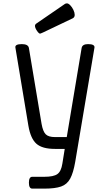

<svg xmlns="http://www.w3.org/2000/svg" viewBox="-20 -866 650 1136"><path d="M539 -585 425 92Q414 156 395.5 190.5Q377 225 341.5 237.5Q306 250 243 250H171Q151 250 151 215Q151 180 171 180H243Q297 180 319.5 164Q342 148 349 102L363 15H305Q230 15 195.5 -15.5Q161 -46 148 -122L71 -585Q68 -605 109 -605Q147 -605 151 -582L226 -133Q234 -88 250.5 -71.5Q267 -55 305 -55H375L463 -582Q467 -605 501 -605Q541 -605 539 -585ZM217 -667Q210 -667 198.5 -684Q187 -701 187 -713Q187 -722 197 -728L363 -842Q368 -846 376 -846Q385 -846 396 -834.5Q407 -823 414.5 -807Q422 -791 422 -778Q422 -764 411 -758L235 -674Q225 -670 222 -668.5Q219 -667 217 -667Z"/></svg>

Font: Offside
Style: Regular
Weight: 400
Designer: Eduardo Rodriguez Tunni
Foundry: Eduardo Rodriguez Tunni
Version: Version 1.002; ttfautohint (v1.8.4.7-5d5b);gftools[0.9.23]